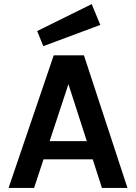

<svg xmlns="http://www.w3.org/2000/svg" viewBox="-20 -920 666 940"><path d="M22 0 243 -649H391L604 0H479L434 -140H193L147 0ZM162 -768 429 -900 471 -798 192 -694ZM223 -229H405L315 -508Z"/></svg>

Font: Karmilla
Style: Bold
Weight: 700
Designer: Jonathan Pinhorn
Version: Version 1.000